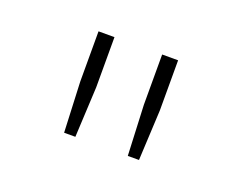

<svg xmlns="http://www.w3.org/2000/svg" viewBox="-49 -721 439 353"><g transform="rotate(20 170.5 -544.5)"><path d="M218.3 -643.1V-544.9L222.7 -446.3H244.6L249.5 -544.9V-643.1ZM93.8 -643.1V-544.9L98.1 -446.3H120.1L125 -544.9V-643.1Z"/></g></svg>

Font: Estedad-FD VF
Style: Regular
Weight: 100
Designer: Amin Abedi
Version: Version 7.3